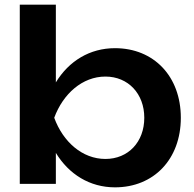

<svg xmlns="http://www.w3.org/2000/svg" viewBox="-20 -790 834 825"><path d="M65 0H220V-133C276 -41 366 15 474 15C641 15 757 -106 757 -284C757 -462 641 -583 474 -583C366 -583 276 -528 220 -436V-770H65ZM600 -284C600 -180 531 -107 433 -107C334 -107 251 -180 213 -284C251 -387 334 -461 433 -461C531 -461 600 -387 600 -284Z"/></svg>

Font: Bounded Med
Style: Regular
Weight: 500
Designer: Vlad Churkin
Version: Version 3.0